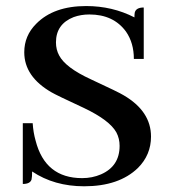

<svg xmlns="http://www.w3.org/2000/svg" viewBox="-20 -616 572 645"><path d="M487.3 -157.2Q487.3 -242.2 395.5 -295.9Q379.9 -305.7 285.2 -349.6Q200.2 -388.7 178.7 -429.7Q168 -449.2 168 -473.6Q168 -535.2 227.5 -558.6Q252 -567.4 280.3 -567.4Q361.3 -567.4 403.3 -509.8Q429.7 -471.7 429.7 -418H462.9V-590.8Q436.5 -590.8 432.6 -573.2Q431.6 -566.4 431.6 -557.6Q357.4 -595.7 269.5 -595.7Q160.2 -595.7 101.6 -536.1Q61.5 -496.1 61.5 -440.4Q61.5 -358.4 153.3 -305.7Q168 -296.9 262.7 -252.9Q348.6 -211.9 371.1 -170.9Q381.8 -150.4 381.8 -126Q381.8 -57.6 319.3 -30.3Q290 -17.6 255.9 -17.6Q131.8 -17.6 99.6 -143.6Q91.8 -170.9 89.8 -202.1H56.6V2Q81.1 2 85.9 -12.7Q87.9 -21.5 87.9 -40Q162.1 9.8 262.7 9.8Q379.9 9.8 443.4 -51.8Q487.3 -95.7 487.3 -157.2Z"/></svg>

Font: Abhaya Libre SemiBold
Style: Regular
Weight: 600
Designer: Pushpananda Ekanayake, Sol Matas, Pathum Egodawatta
Foundry: Mooniak
Version: Version 1.050 ; ttfautohint (v1.6)